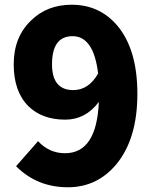

<svg xmlns="http://www.w3.org/2000/svg" viewBox="-20 -778 649 812"><path d="M395 -467Q376 -625 287 -625Q200 -625 200 -506Q200 -397 290 -397Q355 -397 395 -467ZM141 -181Q188 -130 255 -130Q389 -130 398 -347Q342 -272 256 -272Q158 -272 100 -329Q38 -391 38 -506Q38 -621 111 -691Q179 -758 283 -758Q400 -758 475 -671Q561 -570 561 -381Q561 -190 471 -82Q390 14 267 14Q137 14 48 -75Z"/></svg>

Font: KaiGen Gothic SC Heavy
Style: Bold
Weight: 900
Designer: Ryoko NISHIZUKA Ë•øÂ°öÊ∂ºÂ≠ê (kana & ideographs); Paul D. Hunt (Latin, Greek & Cyrillic); Wenlong ZHANG Âº†ÊñáÈæô (bopom
Version: Version 1.001 October 10, 2014